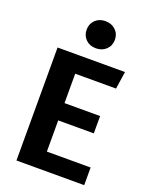

<svg xmlns="http://www.w3.org/2000/svg" viewBox="-169 -1017 865 1105"><g transform="rotate(20 264.0 -464.5)"><path d="M219 -905.5Q243 -929 281 -929Q319 -929 343.5 -905.5Q368 -882 368 -846Q368 -810 343.5 -786.5Q319 -763 281 -763Q243 -763 219 -786.5Q195 -810 195 -846Q195 -882 219 -905.5ZM486 -692 470 -585H220V-405H438V-299H220V-108H488V0H73V-692Z"/></g></svg>

Font: Fira Sans SemiBold
Style: Regular
Weight: 600
Designer: bBox Type GmbH & Carrois Corporate GbR & Edenspiekermann AG
Foundry: bBox Type GmbH & Carrois Corporate GbR & Edenspiekermann AG
Version: Version 4.301;PS 004.301;hotconv 1.0.88;makeotf.lib2.5.64775